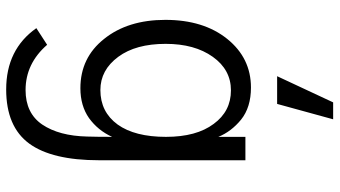

<svg xmlns="http://www.w3.org/2000/svg" viewBox="-254 -590 1077 609"><g transform="rotate(90 284.5 -285.5)"><path d="M221.7 -626Q242.2 -669.9 304.7 -803.7Q318.4 -803.7 358.4 -803.7Q346.7 -759.8 309.6 -626Q287.1 -626 221.7 -626ZM119.1 -272.5Q119.1 -177.7 160.2 -122.1Q202.1 -65.4 265.6 -65.4Q335 -65.4 375 -120.1Q414.1 -174.8 414.1 -273.4Q414.1 -370.1 373 -424.8Q333 -479.5 266.6 -479.5Q201.2 -479.5 160.2 -421.9Q119.1 -364.3 119.1 -272.5ZM43 -271.5Q43 -392.6 103.5 -467.8Q164.1 -543 257.8 -543Q320.3 -543 359.4 -511.7Q397.5 -480.5 414.1 -439.5Q414.1 -467.8 414.1 -525.4Q432.6 -525.4 488.3 -525.4Q488.3 -409.2 488.3 -61.5Q488.3 87.9 435.5 160.2Q381.8 233.4 263.7 233.4Q136.7 233.4 69.3 137.7Q86.9 126 122.1 103.5Q181.6 171.9 265.6 171.9Q338.9 171.9 375 119.1Q411.1 65.4 413.1 -23.4Q414.1 -53.7 414.1 -102.5Q393.6 -57.6 354.5 -29.3Q315.4 -2 259.8 -2Q163.1 -2 103.5 -77.1Q43 -152.3 43 -271.5Z"/></g></svg>

Font: Gothic A1
Style: Regular
Weight: 400
Designer: HanYang I&C Co.,Ltd.
Version: Version 2.50